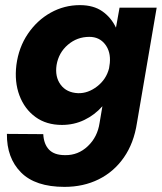

<svg xmlns="http://www.w3.org/2000/svg" viewBox="-20 -490 632 750"><path d="M44 -236Q36 -170 56 -117Q76 -64 118.5 -33Q161 -2 222 -2Q269 -2 309.5 -21.5Q350 -41 380 -75L369 -10Q361 45 323 81Q285 117 234 116Q192 116 171.5 94.5Q151 73 149 34L7 33Q6 127 62 183.5Q118 240 232 240Q306 240 365.5 210.5Q425 181 464 125Q503 69 515 -10L592 -460H447L433 -382Q414 -422 379.5 -446Q345 -470 292 -470Q231 -470 178 -440.5Q125 -411 89 -358Q53 -305 44 -236ZM201 -236Q209 -284 245 -315Q281 -346 329 -346Q368 -346 390.5 -317Q413 -288 409 -244L406 -223Q395 -180 359.5 -152.5Q324 -125 285 -126Q240 -128 217 -159Q194 -190 201 -236Z"/></svg>

Font: Jost* 700 Bold Italic
Style: Bold Italic
Weight: 700
Italic angle: -10°
Version: Version 3.200; ttfautohint (v0.97) -l 8 -r 50 -G 200 -x 14 -